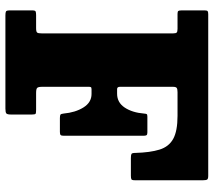

<svg xmlns="http://www.w3.org/2000/svg" viewBox="-60 -730 790 710"><g transform="rotate(90 335.0 -375.0)"><path d="M86.5 -636.5H31Q22.5 -636.5 20.5 -639.5Q18.5 -642.5 18.5 -651V-738Q18.5 -746 21.5 -748Q24.5 -750 33 -750H630Q641 -750 643.8 -746.2Q646.5 -742.5 646.5 -731.5V-478Q646.5 -468 643 -466Q639.5 -464 629.5 -464H565Q553 -464 549.2 -466.2Q545.5 -468.5 545.5 -480Q544 -535.5 533.2 -570Q522.5 -604.5 493.5 -620.5Q464.5 -636.5 408.5 -636.5H321Q309.5 -636.5 305.2 -633.5Q301 -630.5 301 -619.5V-423.5Q301 -413 309.5 -413H326.5Q359 -413 377.8 -441.2Q396.5 -469.5 400 -513Q400.5 -520 402 -522.5Q403.5 -525 411.5 -525H469.5Q477.5 -525 479.8 -522Q482 -519 482 -511V-216Q482 -207.5 479.5 -204.5Q477 -201.5 468 -201.5H417Q407 -201.5 404 -203.5Q401 -205.5 400 -214.5Q396 -259 377.2 -288.8Q358.5 -318.5 327.5 -318.5H310Q303.5 -318.5 302.2 -315.8Q301 -313 301 -309V-136Q301 -122 304.8 -117.8Q308.5 -113.5 323.5 -113.5H386Q398 -113.5 400.8 -111.5Q403.5 -109.5 403.5 -97.5V-21Q403.5 -7 399.5 -3.5Q395.5 0 381.5 0H37Q26 0 22.2 -2.2Q18.5 -4.5 18.5 -15.5V-100.5Q18.5 -110 22.5 -111.8Q26.5 -113.5 36 -113.5H84Q97.5 -113.5 100.5 -117.5Q103.5 -121.5 103.5 -135V-619.5Q103.5 -630.5 100.2 -633.5Q97 -636.5 86.5 -636.5Z"/></g></svg>

Font: Besley* Narrow Heavy
Style: Regular
Weight: 800
Width: 4
Designer: Owen Earl
Foundry: indestructible type*
Version: Version 3.000; ttfautohint (v1.8.3)